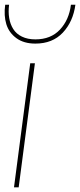

<svg xmlns="http://www.w3.org/2000/svg" viewBox="-29 -800 342 820"><path d="M30.8 0 100.1 -529.8H120.1L50.8 0ZM122.1 -613.8Q72.8 -613.8 41 -637Q9.3 -660.2 -2 -696.8Q-13.2 -733.4 -6.8 -779.8H9.8Q5.9 -749 10.3 -722.9Q14.6 -696.8 27.6 -676Q40.5 -655.3 64.7 -643.6Q88.9 -631.8 122.1 -631.8Q188 -631.8 227.1 -673.6Q266.1 -715.3 273.9 -779.8H293Q283.2 -707.5 239.3 -660.6Q195.3 -613.8 122.1 -613.8Z"/></svg>

Font: Cooper Hewitt
Style: Thin Italic
Weight: 702
Designer: Village Type and Design LLC
Foundry: Cooper Hewitt Smithsonian Design Museum
Version: 1.000